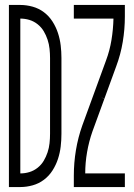

<svg xmlns="http://www.w3.org/2000/svg" viewBox="-20 -755 540 775"><path d="M16 0V-735H62Q87 -735 112 -728Q137 -721 157.5 -705.5Q178 -690 192 -668Q206 -646 214 -621.5Q222 -597 225 -571.5Q228 -546 228 -521V-215Q228 -189 225 -163.5Q222 -138 214 -113.5Q206 -89 192 -67Q178 -45 157.5 -29.5Q137 -14 112 -7Q87 0 62 0ZM62 -55Q81 -55 99 -60.5Q117 -66 132 -78Q147 -90 156.5 -106Q166 -122 172 -140Q178 -158 180 -177Q182 -196 182 -215V-521Q182 -539 180 -558Q178 -577 172 -595Q166 -613 156.5 -629Q147 -645 132 -657Q117 -669 99 -674.5Q81 -680 62 -680ZM401 -355 399 -357 385 -365ZM278 0V-46Q278 -98 286.5 -149Q295 -200 312 -248L408 -511Q423 -551 430 -594Q437 -637 438 -680H278V-735H484V-689Q484 -637 475.5 -586Q467 -535 449 -487L353 -224Q339 -184 331.5 -141Q324 -98 324 -55H484V0Z"/></svg>

Font: Iosevka Curly Light
Style: Regular
Weight: 300
Monospace: yes
Designer: Belleve Invis
Foundry: Belleve Invis
Version: Version 22.1.2; ttfautohint (v1.8.4)